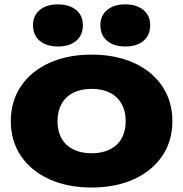

<svg xmlns="http://www.w3.org/2000/svg" viewBox="-20 -837 834 874"><path d="M29.2 -285.6Q29.2 -375.5 75.1 -444.2Q121.1 -512.8 204.4 -550.6Q287.8 -588.4 396.9 -588.4Q506.1 -588.4 589.5 -550.6Q672.8 -512.8 718.8 -444.2Q764.7 -375.5 764.7 -285.6Q764.7 -195.6 718.8 -127.4Q672.8 -59.1 589.5 -21.2Q506.1 16.6 396.9 16.6Q287.8 16.6 204.4 -21.2Q121.1 -59.1 75.1 -127.4Q29.2 -195.6 29.2 -285.6ZM552.1 -285.6Q552.1 -331 533.6 -364.2Q515.1 -397.5 480.1 -415Q445.1 -432.5 396.9 -432.5Q348.8 -432.5 313.8 -415Q278.8 -397.5 260.3 -364.2Q241.8 -331 241.8 -285.6Q241.8 -239.9 260.3 -206.9Q278.8 -174 313.8 -156.7Q348.8 -139.3 396.9 -139.3Q445.1 -139.3 480.1 -156.7Q515.1 -174 533.6 -206.9Q552.1 -239.9 552.1 -285.6ZM130.3 -722.7Q130.3 -766.4 161.3 -791.8Q192.2 -817.1 243.8 -817.1Q295.4 -817.1 326.3 -791.8Q357.3 -766.4 357.3 -722.7Q357.3 -676.8 326.7 -651.1Q296 -625.4 243.8 -625.4Q191.6 -625.4 160.9 -651.1Q130.3 -676.8 130.3 -722.7ZM437 -722.7Q437 -766.4 467.9 -791.8Q498.8 -817.1 550.4 -817.1Q601.7 -817.1 632.6 -791.6Q663.6 -766.1 663.6 -722.7Q663.6 -676.8 633.1 -651.1Q602.7 -625.4 550.4 -625.4Q498.2 -625.4 467.6 -651.1Q437 -676.8 437 -722.7Z"/></svg>

Font: Unbounded Variable
Style: Regular
Weight: 400
Designer: Luke Prowse, Jean-Baptiste Morizot, Fátima Lázaro, Florian Runge
Foundry: NaN
Version: Version 1.600;FEAKit 1.0